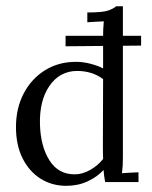

<svg xmlns="http://www.w3.org/2000/svg" viewBox="-20 -587 489 619"><path d="M193.6 12.1Q147.4 12.1 110.7 -11Q74.1 -34.1 52.8 -76.6Q31.5 -119.2 31.5 -177.1Q31.5 -238.4 56.5 -285.8Q81.4 -333.3 125 -360.5Q168.7 -387.6 224.4 -387.6Q249.4 -387.6 273.6 -381Q297.8 -374.4 312.4 -366.3V-469.4Q312.4 -481.1 312.8 -492.1Q313.2 -503.1 314.6 -518.2Q301.1 -517.8 288 -516.9Q275 -516 261.5 -515.2V-546.8Q311 -546.8 328.6 -553Q346.2 -559.2 354.6 -566.9H376.2V-79.6Q376.2 -67.8 375.7 -55.7Q375.1 -43.6 373.3 -28.6Q386.9 -29.3 399.9 -30.3Q412.9 -31.2 426.5 -31.5V0H319Q316.8 -11.4 315.7 -20.7Q314.6 -30.1 313.9 -38.9Q292.6 -16.1 261.8 -2Q231 12.1 193.6 12.1ZM220.8 -24.9Q245.7 -24.9 270.6 -39.1Q295.6 -53.2 312.4 -74.4Q312.1 -83.6 311.9 -93.7Q311.7 -103.8 311.7 -115.5L312.4 -331.9Q294.5 -345.4 273.2 -351.9Q251.9 -358.3 229.2 -358.3Q172.7 -358.3 139.5 -310.2Q106.3 -262.2 108.9 -184.1Q111.1 -114.8 139.5 -69.9Q168 -24.9 220.8 -24.9ZM191.4 -437.8V-471.6H434.9V-440Z"/></svg>

Font: Parastoo
Style: Regular
Weight: 400
Foundry: Saber Rastikerdar (saber.rastikerdar@gmail.com)
Version: Version 3.000